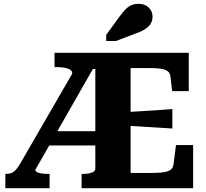

<svg xmlns="http://www.w3.org/2000/svg" viewBox="-20 -987 1080 1007"><path d="M241 -299H500L506 -224H215ZM643 -399Q683 -402 723 -404Q763 -406 803.5 -409Q844 -412 884 -415V-313Q845 -316 805 -318Q765 -320 724.5 -323Q684 -326 643 -328ZM408 0V-75H417Q435 -75 449 -78Q463 -81 471.5 -87Q480 -93 480 -104V-625H467L165 -96Q165 -90 173 -85Q181 -80 195.5 -77.5Q210 -75 230 -75H240V0H8V-75H13Q29 -75 41 -80Q53 -85 63.5 -97Q74 -109 86 -129L359 -601Q359 -614 348.5 -621Q338 -628 320 -631.5Q302 -635 279 -635H266V-710H970V-509H883L874 -586Q872 -604 859.5 -613.5Q847 -623 824.5 -626.5Q802 -630 769 -630H665V-80H774Q804 -80 825.5 -82Q847 -84 860.5 -89Q874 -94 881 -102.5Q888 -111 890 -124L903 -226H993V0ZM606 -899 537 -804V-772H588L688 -810Q718 -820 738.5 -832.5Q759 -845 769.5 -861.5Q780 -878 780 -900Q780 -928 760 -947.5Q740 -967 707 -967Q684 -967 666.5 -958.5Q649 -950 635 -934.5Q621 -919 606 -899Z"/></svg>

Font: Roboto Serif 20pt
Style: Bold
Weight: 700
Version: Version 1.008